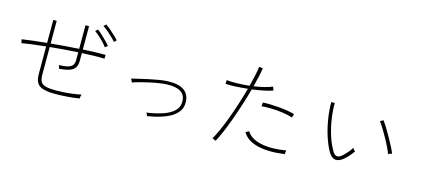

<svg xmlns="http://www.w3.org/2000/svg" viewBox="-63 -1336 4125 1878"><g transform="rotate(15 2000.0 -397.0)"><path d="M524 -22Q449 -22 403.5 -35Q358 -48 338 -79.5Q318 -111 318 -168V-448Q244 -441 180.5 -432.5Q117 -424 76 -416L68 -454Q114 -461 179 -469Q244 -477 318 -484V-717H353V-487Q423 -494 495.5 -499.5Q568 -505 636 -509V-748H672V-512Q740 -516 799 -518Q858 -520 901 -519L900 -480Q859 -482 800 -480.5Q741 -479 672 -476V-396Q672 -355 656 -329Q640 -303 602 -289Q564 -275 497 -269Q492 -289 484 -304Q546 -306 578.5 -316Q611 -326 623.5 -345.5Q636 -365 636 -396V-474Q567 -470 494.5 -464.5Q422 -459 353 -452V-169Q353 -122 369 -98Q385 -74 422.5 -65.5Q460 -57 524 -57Q554 -57 597 -59.5Q640 -62 687 -68Q734 -74 774 -83Q771 -74 768.5 -60.5Q766 -47 766 -41Q704 -31 637 -26.5Q570 -22 524 -22ZM875 -588Q861 -608 837.5 -633Q814 -658 788 -681Q762 -704 742 -718L765 -739Q784 -726 810.5 -701.5Q837 -677 862 -651.5Q887 -626 900 -609ZM946 -662Q931 -681 906.5 -705Q882 -729 855.5 -751Q829 -773 808 -786L830 -808Q849 -796 876.5 -772.5Q904 -749 930 -724.5Q956 -700 970 -684Z M1447 -45Q1446 -52 1441.5 -61Q1437 -70 1432 -77Q1525 -90 1596.5 -114.5Q1668 -139 1707.5 -179Q1747 -219 1744 -277Q1740 -402 1555 -395Q1524 -394 1478 -387Q1432 -380 1382.5 -369Q1333 -358 1289.5 -346.5Q1246 -335 1219 -324Q1218 -328 1211.5 -341.5Q1205 -355 1200 -359Q1229 -366 1274.5 -377Q1320 -388 1371 -399Q1422 -410 1470.5 -418Q1519 -426 1554 -427Q1772 -435 1778 -278Q1781 -212 1739.5 -165.5Q1698 -119 1622.5 -90Q1547 -61 1447 -45Z M2158 14Q2151 10 2139.5 5.5Q2128 1 2122 -1Q2146 -42 2174 -104.5Q2202 -167 2230 -243Q2258 -319 2284 -400Q2310 -481 2331 -559Q2267 -552 2207.5 -549Q2148 -546 2107 -549L2109 -587Q2154 -582 2215.5 -583.5Q2277 -585 2340 -592Q2355 -651 2366 -702.5Q2377 -754 2382 -795L2420 -790Q2415 -752 2404 -702.5Q2393 -653 2378 -597Q2434 -605 2482.5 -617Q2531 -629 2564 -643L2577 -607Q2543 -594 2487.5 -582.5Q2432 -571 2369 -563Q2348 -485 2321.5 -402Q2295 -319 2266.5 -240Q2238 -161 2210 -95.5Q2182 -30 2158 14ZM2845 -35Q2684 -12 2572.5 -39.5Q2461 -67 2418 -143L2451 -161Q2491 -94 2596 -71Q2701 -48 2850 -73Q2848 -66 2846.5 -54Q2845 -42 2845 -35ZM2819 -399Q2772 -415 2714 -422.5Q2656 -430 2600.5 -431.5Q2545 -433 2504 -428L2508 -467Q2540 -469 2582.5 -468Q2625 -467 2671.5 -463Q2718 -459 2760 -452Q2802 -445 2832 -436Z M3394 -126Q3376 -115 3354 -111Q3332 -107 3309 -120Q3286 -133 3264 -171Q3229 -234 3203.5 -316Q3178 -398 3165 -484Q3152 -570 3153 -645L3188 -644Q3187 -571 3199 -488.5Q3211 -406 3235.5 -327.5Q3260 -249 3297 -186Q3317 -151 3338 -148Q3359 -145 3377 -157Q3395 -170 3414.5 -189.5Q3434 -209 3451 -230Q3468 -251 3476 -268Q3486 -250 3502 -238Q3492 -223 3473.5 -200.5Q3455 -178 3433.5 -157.5Q3412 -137 3394 -126ZM3821 -295Q3813 -319 3794.5 -358Q3776 -397 3752 -440Q3728 -483 3704 -522.5Q3680 -562 3661 -587L3692 -605Q3712 -578 3736.5 -538Q3761 -498 3785.5 -454.5Q3810 -411 3829.5 -372.5Q3849 -334 3858 -310Q3849 -309 3837.5 -304.5Q3826 -300 3821 -295Z"/></g></svg>

Font: Zen Kaku Gothic New Light
Style: Regular
Weight: 300
Designer: Yoshimichi Ohira
Foundry: Positype
Version: Version 1.002